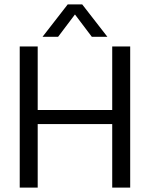

<svg xmlns="http://www.w3.org/2000/svg" viewBox="-20 -856 684 876"><path d="M470 -688 355 -836H289L174 -688H245L322 -790L399 -688ZM492 0H574V-644H492V-354H152V-644H70V0H152V-290H492Z"/></svg>

Font: Kanit Light
Style: Regular
Weight: 300
Designer: Katatrad Team
Foundry: CadsonDemak
Version: Version 1.000;PS 001.000;hotconv 1.0.88;makeotf.lib2.5.64775